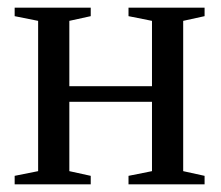

<svg xmlns="http://www.w3.org/2000/svg" viewBox="-20 -479 575 499"><path d="M79.1 -424.8 18.1 -437V-459H215.8V-437L160.2 -424.8V-254.9H375V-424.8L314 -437V-459H511.7V-437L456.1 -424.8V-34.2L511.7 -22V0H314V-22L375 -34.2V-214.4H160.2V-34.2L215.8 -22V0H18.1V-22L79.1 -34.2Z"/></svg>

Font: Tinos
Style: Regular
Weight: 400
Designer: Steve Matteson
Foundry: Monotype Imaging Inc.
Version: Version 1.23